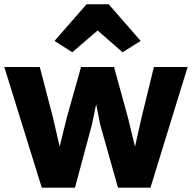

<svg xmlns="http://www.w3.org/2000/svg" viewBox="-24 -870 897 898"><path d="M314 -625.5 231 -678.7 380.9 -850.1H484.4L633.8 -678.7L549.3 -625.5L432.6 -727.5ZM171.4 7.8 -3.9 -556.6H162.1L223.6 -320.8L254.9 -184.1L288.6 -320.8L355 -556.6H509.3L574.2 -320.8L607.4 -184.1L638.2 -320.8L695.8 -556.6H853.5L679.7 7.8H527.8L444.8 -286.6L425.8 -382.8L405.8 -286.6L326.7 7.8Z"/></svg>

Font: HaufeMerriweatherSans
Style: Bold
Weight: 700
Designer: Eben Sorkin
Foundry: Eben Sorkin
Version: Version 1.56